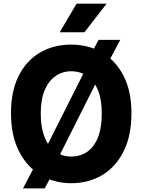

<svg xmlns="http://www.w3.org/2000/svg" viewBox="-20 -985 778 1048"><path d="M368 15Q277 15 202.5 -29Q128 -73 84 -158.5Q40 -244 40 -368Q40 -488 82.2 -571.5Q124.5 -655 198.5 -698.2Q272.5 -741.5 368.5 -741.5Q462.5 -741.5 536.8 -698.2Q611 -655 654.2 -571.5Q697.5 -488 697.5 -368Q697.5 -244 654.5 -158.5Q611.5 -73 537.2 -29Q463 15 368 15ZM368 -130.5Q418 -130.5 455.5 -156Q493 -181.5 514.2 -233.8Q535.5 -286 535.5 -366.5Q535.5 -442.5 514.5 -493.5Q493.5 -544.5 455.8 -570.2Q418 -596 368.5 -596Q321.5 -596 283.8 -570.2Q246 -544.5 224.2 -493.5Q202.5 -442.5 202.5 -366.5Q202.5 -306 215 -261.5Q227.5 -217 250 -188Q272.5 -159 302.8 -144.8Q333 -130.5 368 -130.5ZM105.5 43.5 170 -79.5 192 -100.5 470.5 -654 469.5 -676 518 -767.5H636.5L578 -657.5L555 -634L271.5 -70L273.5 -50L224 43.5ZM306 -809 398 -965H562L441 -809Z"/></svg>

Font: Spline Sans
Style: Regular
Weight: 400
Designer: Eben Sorkin, Mirko Velimirovic
Foundry: Sorkin Type
Version: Version 1.001